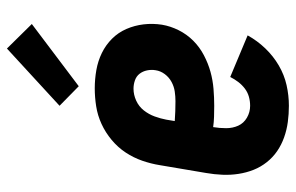

<svg xmlns="http://www.w3.org/2000/svg" viewBox="-166 -658 833 540"><g transform="rotate(-90 250.0 -388.5)"><path d="M222 8Q199 8 176.5 5Q154 2 133 -5.5Q112 -13 94.5 -25Q77 -37 63.5 -54Q50 -71 42 -91Q34 -111 30.5 -133.5Q27 -156 28 -179Q29 -202 33 -225L55 -355Q59 -380 67.5 -404.5Q76 -429 90.5 -451Q105 -473 126 -490.5Q147 -508 171 -519Q195 -530 220.5 -534Q246 -538 271 -538Q297 -538 322.5 -533.5Q348 -529 370.5 -518Q393 -507 410.5 -489.5Q428 -472 438 -449Q448 -426 451 -400.5Q454 -375 450 -349Q446 -325 434.5 -302Q423 -279 405 -261Q387 -243 364 -231Q341 -219 317.5 -212.5Q294 -206 269.5 -204Q245 -202 222 -202Q206 -202 191 -202.5Q176 -203 162 -205Q159 -187 159 -168.5Q159 -150 166 -134.5Q173 -119 188.5 -110Q204 -101 222 -101Q235 -101 247.5 -104.5Q260 -108 270.5 -116Q281 -124 289 -134.5Q297 -145 303 -157L420 -108Q405 -81 383.5 -58.5Q362 -36 335.5 -20.5Q309 -5 280 1.5Q251 8 222 8ZM235 -311Q248 -311 262 -313Q276 -315 289 -322Q302 -329 311 -341Q320 -353 322 -367Q324 -379 321.5 -391Q319 -403 312 -412Q305 -421 293.5 -425Q282 -429 270 -429Q253 -429 236.5 -421.5Q220 -414 209 -400Q198 -386 192 -369.5Q186 -353 183 -337L179 -313Q193 -312 207 -311.5Q221 -311 235 -311ZM277 -583 222 -637 383 -785 452 -715Z"/></g></svg>

Font: Iosevka Slab Heavy
Style: Italic
Weight: 900
Italic angle: -9°
Monospace: yes
Designer: Belleve Invis
Foundry: Belleve Invis
Version: Version 11.1.0; ttfautohint (v1.8.3)